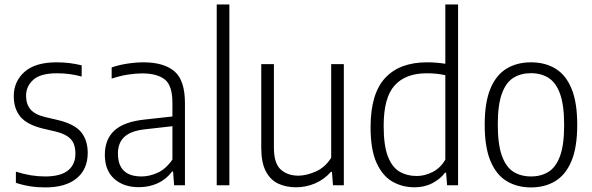

<svg xmlns="http://www.w3.org/2000/svg" viewBox="-20 -828 2645 858"><path d="M182 9.5Q112.5 9.5 51 -11V-61Q87.5 -49.5 118.8 -44.5Q150 -39.5 182 -39.5Q250 -39.5 283.5 -66Q317 -92.5 317 -141.5Q317 -184.5 295.8 -206.8Q274.5 -229 229.5 -240L169.5 -254Q99.5 -271.5 70.5 -307.2Q41.5 -343 41.5 -398.5Q41.5 -464 89.5 -506.8Q137.5 -549.5 233 -549.5Q264 -549.5 291.5 -546Q319 -542.5 345 -536V-486Q315 -494 289 -497.2Q263 -500.5 234 -500.5Q160.5 -500.5 128.5 -471.2Q96.5 -442 96.5 -400Q96.5 -362.5 116.2 -339.2Q136 -316 181.5 -305L241 -291Q314 -273 343 -237Q372 -201 372 -144.5Q372 -72.5 323 -31.5Q274 9.5 182 9.5Z M601 8.5Q532 8.5 490.2 -29.2Q448.5 -67 448.5 -136Q448.5 -206 491.8 -245.2Q535 -284.5 628.5 -294L750.5 -307.5V-369Q750.5 -446.5 716 -473.2Q681.5 -500 615.5 -500Q586.5 -500 550.8 -494.5Q515 -489 479 -476.5V-526.5Q509.5 -537.5 548.2 -543.5Q587 -549.5 621 -549.5Q711.5 -549.5 759 -509.8Q806.5 -470 806.5 -367V0H758L753.5 -61.5H749Q723.5 -27 685 -9.2Q646.5 8.5 601 8.5ZM507 -142Q507 -39.5 612.5 -39.5Q648 -39.5 684.8 -56.2Q721.5 -73 750.5 -115V-264L631 -250.5Q566 -244 536.5 -217Q507 -190 507 -142Z M948.5 0V-808H1005V0Z M1303 9Q1258.5 9 1223.2 -7.5Q1188 -24 1167.8 -62.8Q1147.5 -101.5 1147.5 -167.5V-541.5H1204V-169Q1204 -98 1234.5 -70.5Q1265 -43 1313.5 -43Q1348 -43 1390 -61Q1432 -79 1460 -123V-541.5H1516.5V0H1468L1463.5 -60H1459Q1427.5 -25 1387 -8Q1346.5 9 1303 9Z M1832 9Q1778.5 9 1734 -16.2Q1689.5 -41.5 1662.8 -100.2Q1636 -159 1636 -259.5Q1636 -409 1700.8 -479.2Q1765.5 -549.5 1888.5 -549.5Q1909 -549.5 1930.5 -547.8Q1952 -546 1970 -543V-808H2027V0H1978L1973.5 -56.5H1969Q1948 -28.5 1912.8 -9.8Q1877.5 9 1832 9ZM1842 -41.5Q1878.5 -41.5 1913.5 -59.5Q1948.5 -77.5 1970 -114.5V-492Q1932.5 -500.5 1886.5 -500.5Q1792.5 -500.5 1743.5 -446.2Q1694.5 -392 1694.5 -265.5Q1694.5 -176.5 1713.8 -128Q1733 -79.5 1766.2 -60.5Q1799.5 -41.5 1842 -41.5Z M2353 9.5Q2290.5 9.5 2244 -18.8Q2197.5 -47 2171.8 -108.5Q2146 -170 2146 -270.5Q2146 -370.5 2171.5 -431.8Q2197 -493 2243.5 -521.2Q2290 -549.5 2353 -549.5Q2415.5 -549.5 2462 -521.5Q2508.5 -493.5 2534 -432Q2559.5 -370.5 2559.5 -270.5Q2559.5 -170.5 2534 -109Q2508.5 -47.5 2462 -19Q2415.5 9.5 2353 9.5ZM2353 -39.5Q2398 -39.5 2431.2 -60.2Q2464.5 -81 2482.8 -131Q2501 -181 2501 -269Q2501 -358 2482.8 -408.5Q2464.5 -459 2431.2 -480Q2398 -501 2353 -501Q2307.5 -501 2274.2 -480.2Q2241 -459.5 2222.8 -409.5Q2204.5 -359.5 2204.5 -272Q2204.5 -183 2222.8 -132.2Q2241 -81.5 2274.2 -60.5Q2307.5 -39.5 2353 -39.5Z"/></svg>

Font: Encode Sans Semi Condensed Light
Style: Regular
Weight: 300
Width: 4
Designer: Multiple Designers
Foundry: Impallari Type
Version: Version 3.000; ttfautohint (v1.8.3) -l 8 -r 50 -G 200 -x 14 